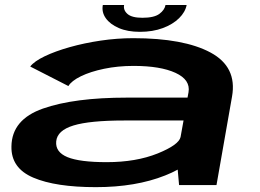

<svg xmlns="http://www.w3.org/2000/svg" viewBox="-20 -744 1044 772"><path d="M700 0 694.5 -62Q672 -49.5 644 -38.5Q526 8.5 365.5 8.5Q203.5 8.5 113.8 -29.8Q24 -68 26 -155.5Q27.5 -263.5 152.8 -307.5Q278 -351.5 490.5 -351.5H734L738 -373Q746.5 -423 685.8 -451Q625 -479 517 -479Q454 -479 398.8 -467.5Q343.5 -456 305.5 -437.5Q267.5 -419 255 -398L101.5 -476.5Q117.5 -497.5 159.8 -517.8Q202 -538 260.5 -554.5Q319 -571 385.2 -580.8Q451.5 -590.5 516 -590.5Q719 -590.5 826.5 -532.8Q934 -475 913 -356L850.5 0ZM706 -193 718 -259.5H479.5Q341 -259.5 275.5 -239.5Q210 -219.5 206 -175.5Q202 -132.5 251.2 -112.2Q300.5 -92 409 -92Q527 -92 614 -127Q699 -161.5 706 -193ZM542.5 -616Q493 -616 457.8 -631.2Q422.5 -646.5 405.2 -671Q388 -695.5 393.5 -724H479Q475 -703.5 492.5 -688Q510 -672.5 552.5 -672.5Q599.5 -672.5 620.8 -688.2Q642 -704 645.5 -724H730.5Q725 -695.5 700.2 -671Q675.5 -646.5 635 -631.2Q594.5 -616 542.5 -616Z"/></svg>

Font: Anybody UltraExpanded SemiBold
Style: Italic
Weight: 600
Width: 9
Italic angle: -10°
Designer: Tyler Finck
Foundry: Etcetera Type Company
Version: Version 1.010; ttfautohint (v1.8.3) -l 8 -r 50 -G 200 -x 14 